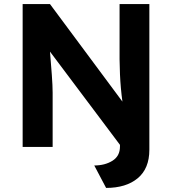

<svg xmlns="http://www.w3.org/2000/svg" viewBox="-20 -720 843 941"><path d="M500 201 442 91Q494 91 531 68Q568 45 568 -2V-10L225 -467Q230 -408 234 -353Q238 -298 238 -266V0H91V-700H225L580 -222Q571 -288 568 -356Q565 -424 566 -512V-700H712V14Q712 106 655 153.5Q598 201 500 201Z"/></svg>

Font: Readex Pro SemiBold
Style: Regular
Weight: 600
Designer: Bonnie Shaver-Troup, Thomas Jockin
Foundry: Lexend
Version: Version 1.204; ttfautohint (v1.8.4.7-5d5b)